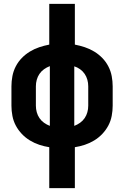

<svg xmlns="http://www.w3.org/2000/svg" viewBox="-20 -755 640 990"><path d="M234 215V4Q208 0 182.5 -8.5Q157 -17 134 -31Q111 -45 92.5 -64.5Q74 -84 61.5 -107.5Q49 -131 44 -157.5Q39 -184 39 -210V-310Q39 -336 44 -362.5Q49 -389 61.5 -413Q74 -437 92.5 -456Q111 -475 134 -489Q157 -503 182.5 -511.5Q208 -520 234 -525V-735H366V-525Q392 -520 417.5 -511.5Q443 -503 466 -489Q489 -475 507.5 -456Q526 -437 538.5 -413Q551 -389 556 -362.5Q561 -336 561 -310V-210Q561 -184 556 -157.5Q551 -131 538.5 -107.5Q526 -84 507.5 -64.5Q489 -45 466 -31Q443 -17 417.5 -8.5Q392 0 366 4V215ZM237 -106V-414Q221 -408 207 -398Q193 -388 183.5 -374Q174 -360 169.5 -343.5Q165 -327 165 -310V-210Q165 -193 169.5 -176.5Q174 -160 183.5 -146Q193 -132 207 -122Q221 -112 237 -106ZM363 -106Q379 -112 393 -122Q407 -132 416.5 -146Q426 -160 430.5 -176.5Q435 -193 435 -210V-310Q435 -327 430.5 -343.5Q426 -360 416.5 -374Q407 -388 393 -398Q379 -408 363 -413Z"/></svg>

Font: Iosevka Custom XBdEx
Style: Regular
Weight: 800
Width: 7
Monospace: yes
Designer: Belleve Invis
Foundry: Belleve Invis
Version: Version 11.2.4; ttfautohint (v1.8.4)